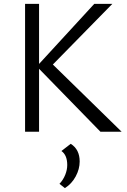

<svg xmlns="http://www.w3.org/2000/svg" viewBox="-20 -678 655 988"><path d="M181 -324V0H109V-658H181V-349L465 -658H558L252 -346L606 0H497ZM326 171Q326 120 296 99L344 62Q390 91 390 153Q390 192 369.5 230Q349 268 314 290L286 268Q305 248 315.5 222Q326 196 326 171Z"/></svg>

Font: LXGW Bright GB
Style: Regular
Weight: 400
Designer: Christian Thalmann (Catharsis Fonts)
Foundry: LXGW / Christian Thalmann (Catharsis Fonts) / Fontworks Inc.
Version: Version 5.510